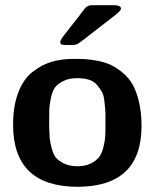

<svg xmlns="http://www.w3.org/2000/svg" viewBox="-20 -699 590 730"><path d="M29.8 -224.1Q29.8 -295.9 49.3 -346.9Q68.8 -397.9 103 -425Q137.2 -452.1 175 -463.6Q212.9 -475.1 258.8 -475.1Q284.7 -475.1 304.4 -474.1Q324.2 -473.1 352.5 -467.5Q380.9 -461.9 401.9 -451.9Q422.9 -441.9 446 -422.9Q469.2 -403.8 484.1 -377.9Q499 -352.1 508.5 -311.5Q518.1 -271 518.1 -220.2Q518.1 10.7 274.9 11.2Q29.8 10.7 29.8 -224.1ZM167 -213.9Q168 -188 168.9 -175Q169.9 -162.1 176 -137.5Q182.1 -112.8 192.1 -100.3Q202.1 -87.9 223.1 -77.4Q244.1 -66.9 274.2 -66.9Q304.2 -66.9 325.2 -77.4Q346.2 -87.9 356.7 -101.6Q367.2 -115.2 373 -138.7Q378.9 -162.1 379.9 -178.5Q380.9 -194.8 380.9 -220.2Q380.9 -226.1 380.9 -228V-254.9Q380.9 -275.9 379.9 -286.4Q378.9 -296.9 376.5 -317.9Q374 -338.9 366.9 -350.8Q359.9 -362.8 348.4 -376.5Q336.9 -390.1 317.9 -396Q298.8 -401.9 272.9 -401.9Q242.2 -401.9 220.7 -390.9Q199.2 -379.9 189.2 -366.5Q179.2 -353 173.6 -326.4Q168 -299.8 167.5 -285.4Q167 -271 167 -241.2ZM209 -540Q209 -542 210 -543.9Q210.9 -545.9 212.9 -549.6Q214.8 -553.2 217.5 -557.1Q220.2 -561 225.1 -567.1Q230 -573.2 235.1 -579.6Q240.2 -585.9 247.6 -595.9Q254.9 -606 262.5 -615Q270 -624 281 -638.4Q292 -652.8 301.8 -666Q313 -679.2 328.1 -679.2H415Q427.2 -679.2 437 -673.8L439.9 -668.9V-665Q439 -658.2 414.1 -638.2Q406.2 -633.3 401.9 -628.9Q376 -608.9 338.9 -580.1Q289.1 -541 279.1 -534.4Q269 -527.8 256.8 -527.8H231Q230 -527.8 225.6 -528.3Q221.2 -528.8 219 -528.8Q216.8 -528.8 214.4 -529.8Q211.9 -530.8 210.4 -533.4Q209 -536.1 209 -540Z"/></svg>

Font: CMU Sans Serif
Style: Bold
Weight: 700
Version: Version 0.7.0